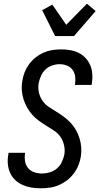

<svg xmlns="http://www.w3.org/2000/svg" viewBox="-20 -1010 540 1038"><path d="M200 8Q174 8 149.5 4Q125 0 102.5 -10Q80 -20 62.5 -36.5Q45 -53 35 -75Q25 -97 22.5 -122.5Q20 -148 25 -174L26 -184H116L115 -178Q112 -156 116 -135.5Q120 -115 133 -100Q146 -85 166 -78.5Q186 -72 208 -72Q228 -72 249.5 -78.5Q271 -85 288 -99.5Q305 -114 314.5 -134.5Q324 -155 328 -175Q332 -201 326 -226Q320 -251 306.5 -270.5Q293 -290 272.5 -303.5Q252 -317 231 -330Q210 -343 190.5 -357Q171 -371 155 -389Q139 -407 127 -428Q115 -449 107.5 -472.5Q100 -496 98 -521.5Q96 -547 101 -573Q104 -596 113 -619Q122 -642 137 -662.5Q152 -683 172 -699Q192 -715 214.5 -725Q237 -735 261 -739Q285 -743 309 -743Q334 -743 358.5 -739Q383 -735 404.5 -724.5Q426 -714 442 -697Q458 -680 467.5 -658Q477 -636 479 -611Q481 -586 477 -561L475 -551H385L386 -557Q389 -578 386 -598Q383 -618 371.5 -633.5Q360 -649 341 -656Q322 -663 301 -663Q282 -663 261.5 -656Q241 -649 225.5 -634Q210 -619 201.5 -599.5Q193 -580 189 -560Q185 -534 190.5 -509.5Q196 -485 210 -465Q224 -445 244.5 -431.5Q265 -418 285.5 -405.5Q306 -393 325.5 -378.5Q345 -364 361.5 -346.5Q378 -329 390 -308Q402 -287 409.5 -263.5Q417 -240 419 -214.5Q421 -189 417 -163Q413 -139 403.5 -115.5Q394 -92 378 -71Q362 -50 341.5 -34.5Q321 -19 297.5 -9Q274 1 249 4.5Q224 8 200 8ZM278 -815 208 -955 263 -985 338 -876 450 -990 497 -950 380 -815Z"/></svg>

Font: Iosevka Medium Oblique
Style: Regular
Weight: 500
Italic angle: -9°
Monospace: yes
Designer: Belleve Invis
Foundry: Belleve Invis
Version: Version 32.5.0; ttfautohint (v1.8.4)